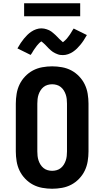

<svg xmlns="http://www.w3.org/2000/svg" viewBox="-20 -1150 640 1178"><path d="M300 8Q270 8 239.5 2.5Q209 -3 182.5 -17Q156 -31 134.5 -53.5Q113 -76 100 -103Q87 -130 82 -160.5Q77 -191 77 -221V-514Q77 -544 82 -574.5Q87 -605 100 -632Q113 -659 134.5 -681.5Q156 -704 182.5 -718Q209 -732 239.5 -737.5Q270 -743 300 -743Q330 -743 360.5 -737.5Q391 -732 417.5 -718Q444 -704 465.5 -681.5Q487 -659 500 -632Q513 -605 518 -574.5Q523 -544 523 -514V-221Q523 -191 518 -160.5Q513 -130 500 -103Q487 -76 465.5 -53.5Q444 -31 417.5 -17Q391 -3 360.5 2.5Q330 8 300 8ZM300 -102Q314 -102 328 -106Q342 -110 353 -119Q364 -128 371.5 -140Q379 -152 383.5 -165.5Q388 -179 389.5 -193Q391 -207 391 -221V-514Q391 -528 389.5 -542Q388 -556 383.5 -569.5Q379 -583 371.5 -595Q364 -607 353 -616Q342 -625 328 -629Q314 -633 300 -633Q286 -633 272 -629Q258 -625 247 -616Q236 -607 228.5 -595Q221 -583 216.5 -569.5Q212 -556 210.5 -542Q209 -528 209 -514V-221Q209 -207 210.5 -193Q212 -179 216.5 -165.5Q221 -152 228.5 -140Q236 -128 247 -119Q258 -110 272 -106Q286 -102 300 -102ZM366 -812Q357 -812 349.5 -813Q342 -814 334 -817Q326 -820 318.5 -823.5Q311 -827 305 -831Q299 -835 292 -841Q285 -847 279.5 -852.5Q274 -858 268.5 -864Q263 -870 256.5 -876.5Q250 -883 244.5 -887.5Q239 -892 234 -896Q232 -895 228.5 -892.5Q225 -890 221 -886Q217 -882 215.5 -880Q214 -878 211.5 -875.5Q209 -873 207 -870.5Q205 -868 202.5 -864.5Q200 -861 197.5 -857.5Q195 -854 192 -850Q189 -846 186.5 -842Q184 -838 181 -833Q178 -828 175 -823Q172 -818 168 -813L87 -853Q97 -871 107 -886Q117 -901 127 -913Q137 -925 147.5 -935.5Q158 -946 172 -955.5Q186 -965 202 -970.5Q218 -976 234 -976Q243 -976 250.5 -974.5Q258 -973 266 -970.5Q274 -968 281.5 -964.5Q289 -961 295 -956.5Q301 -952 308 -946Q315 -940 320.5 -935Q326 -930 331.5 -924Q337 -918 343.5 -911.5Q350 -905 355 -901Q360 -897 366 -891Q368 -893 371.5 -895.5Q375 -898 379 -902Q383 -906 384.5 -907.5Q386 -909 388.5 -911.5Q391 -914 393 -917Q395 -920 397.5 -923Q400 -926 402.5 -929.5Q405 -933 408 -937Q411 -941 413.5 -945.5Q416 -950 419 -954.5Q422 -959 425 -964.5Q428 -970 432 -975L513 -935Q503 -917 493 -902Q483 -887 473 -875Q463 -863 452.5 -852.5Q442 -842 428 -832.5Q414 -823 398 -817.5Q382 -812 366 -812ZM128 -1050V-1130H472V-1050Z"/></svg>

Font: Iosevka Etoile Extrabold
Style: Regular
Weight: 800
Designer: Belleve Invis
Foundry: Belleve Invis
Version: Version 22.1.2; ttfautohint (v1.8.4)